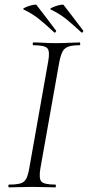

<svg xmlns="http://www.w3.org/2000/svg" viewBox="-20 -808 379 828"><path d="M19 0Q16 0 16 -6Q16 -12 19 -12Q51 -12 68 -17Q85 -22 93 -37Q101 -52 106 -81L188 -544Q196 -587 184 -600Q172 -613 124 -613Q121 -613 121 -619Q121 -625 124 -625Q144 -625 169 -623.5Q194 -622 222 -622Q254 -622 279.5 -623.5Q305 -625 324 -625Q326 -625 326 -619Q326 -613 324 -613Q292 -613 275 -607Q258 -601 250 -586Q242 -571 236 -542L154 -81Q147 -38 158.5 -25Q170 -12 219 -12Q221 -12 221 -6Q221 0 219 0Q199 0 174 -1Q149 -2 118 -2Q90 -2 64.5 -1Q39 0 19 0ZM330 -669Q299 -698 269.5 -722.5Q240 -747 199 -767Q194 -769 200.5 -773Q207 -777 218.5 -781Q230 -785 240.5 -787Q251 -789 254 -787Q276 -759 296 -732.5Q316 -706 338 -677Q341 -676 337.5 -670.5Q334 -665 330 -669ZM213 -669Q182 -698 152.5 -722.5Q123 -747 82 -767Q77 -769 83.5 -773Q90 -777 101.5 -781Q113 -785 123.5 -787Q134 -789 137 -787Q159 -759 179 -732.5Q199 -706 221 -677Q224 -676 220.5 -670.5Q217 -665 213 -669Z"/></svg>

Font: Cormorant Garamond Light
Style: Italic
Weight: 300
Italic angle: -10°
Designer: Christian Thalmann (Catharsis Fonts)
Foundry: Catharsis Fonts
Version: Version 4.001